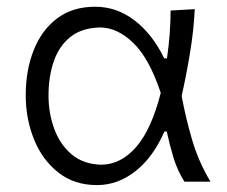

<svg xmlns="http://www.w3.org/2000/svg" viewBox="-20 -526 656 556"><path d="M261 10Q195 10 148.8 -26.5Q102.5 -63 78.5 -122.5Q54.5 -182 54.5 -249.5Q54.5 -323 77.8 -381.2Q101 -439.5 145.8 -473Q190.5 -506.5 255.5 -506.5Q318.5 -506.5 370.2 -466.5Q422 -426.5 455.5 -357H463.5Q469 -394.5 471.5 -429.2Q474 -464 474 -495.5L544 -499.5Q541 -437 530.2 -372.5Q519.5 -308 506 -248Q517.5 -185.5 536.2 -121.5Q555 -57.5 589.5 0H514Q493.5 -32.5 482 -70.8Q470.5 -109 463 -145H456Q423.5 -70.5 372.2 -30.2Q321 10 261 10ZM273 -49Q330 -49.5 374.2 -100.2Q418.5 -151 445.5 -257Q412.5 -356.5 366.2 -401.5Q320 -446.5 269 -446.5Q216 -445 183.2 -418.5Q150.5 -392 135.5 -347.8Q120.5 -303.5 120.5 -249Q120.5 -198.5 137 -153.2Q153.5 -108 187.2 -79.2Q221 -50.5 273 -49Z"/></svg>

Font: Commissioner Flair Light
Style: Regular
Weight: 300
Designer: Kostas Bartsokas
Foundry: Kostas Bartsokas
Version: Version 1.000; ttfautohint (v1.8.3)